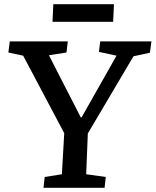

<svg xmlns="http://www.w3.org/2000/svg" viewBox="-20 -898 744 918"><path d="M234.9 -877.9H524.9L521 -793.9H231ZM366.2 -336.9H370.1L537.1 -631.8L453.1 -649.9L459 -700.2H704.1L696.8 -646L618.2 -628.9L399.9 -259.8L392.1 -64.9L485.8 -51.8L480 0H188L193.8 -51.8L275.9 -64.9L287.1 -261.2L90.8 -631.8L20 -647L26.9 -700.2H304.2L297.9 -647L213.9 -633.8Z"/></svg>

Font: Literata Book SemiBold
Style: Italic
Weight: 600
Italic angle: -3°
Designer: Latin by Veronika Burian and Jose Scaglione. Greek by Irene Vlachou. Cyrillic by Vera Evstafieva
Foundry: TypeTogether
Version: Version 1.003;PS 001.003;hotconv 1.0.88;makeotf.lib2.5.64775